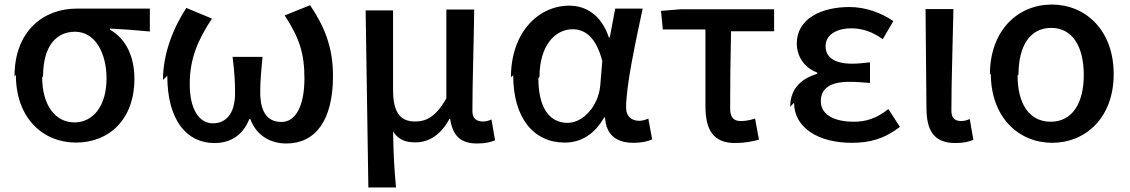

<svg xmlns="http://www.w3.org/2000/svg" viewBox="-20 -585 4985 847"><path d="M50 -255C50 -62 171 44 315 44C462 44 573 -59 573 -237C573 -339 533 -416 465 -454V-459C528 -456 577 -452 641 -446V-547H317C176 -547 44 -452 44 -248ZM170 -248C170 -383 229 -445 311 -445C401 -445 450 -349 450 -239C450 -119 392 -45 308 -45C225 -45 166 -120 166 -244Z M718 -251C718 -54 804 46 926 46C992 46 1050 16 1080 -60H1084C1113 17 1177 48 1243 48C1371 48 1449 -53 1449 -250C1449 -381 1409 -471 1348 -562L1236 -517C1299 -420 1323 -352 1323 -240C1323 -111 1281 -47 1222 -47C1169 -47 1128 -78 1128 -179C1128 -229 1132 -270 1138 -334H1006C1014 -269 1017 -227 1017 -176C1017 -79 974 -41 919 -41C858 -41 817 -104 817 -213C817 -327 853 -409 915 -503L802 -550C743 -460 699 -347 699 -232Z M1605 242H1727C1719 155 1716 101 1714 -5C1739 34 1772 43 1813 43C1872 43 1925 10 1963 -61H1966C1976 14 2013 48 2084 48C2122 48 2144 42 2164 34L2148 -58C2135 -52 2122 -49 2112 -49C2083 -49 2064 -61 2064 -95C2064 -222 2070 -392 2072 -543H1949V-151C1902 -68 1859 -49 1811 -49C1743 -49 1714 -93 1714 -188V-539H1593Z M2244 -253C2244 -62 2336 44 2471 44C2544 44 2603 7 2645 -67H2649C2654 12 2701 45 2774 45C2812 45 2839 38 2857 30L2840 -62C2827 -56 2813 -52 2800 -52C2767 -52 2742 -71 2742 -110C2742 -210 2784 -400 2815 -547H2694L2670 -420H2666C2632 -521 2563 -560 2491 -560C2356 -560 2234 -443 2234 -244ZM2360 -246C2360 -388 2432 -456 2506 -456C2557 -456 2608 -426 2637 -316L2628 -208C2620 -118 2553 -43 2484 -43C2403 -43 2355 -111 2355 -240Z M2904 -455H3092V-117C3092 -14 3125 46 3223 46C3264 46 3301 39 3328 31L3311 -62C3289 -55 3269 -51 3249 -51C3218 -51 3201 -65 3201 -106C3201 -207 3202 -326 3205 -447H3395V-544H2981L2896 -537Z M3483 -132C3483 -20 3592 45 3737 45C3816 45 3878 29 3950 -25L3899 -104C3847 -62 3798 -48 3748 -48C3654 -48 3601 -82 3601 -139C3601 -195 3643 -224 3726 -224C3755 -224 3785 -222 3818 -219V-310C3789 -307 3764 -304 3740 -304C3659 -304 3622 -334 3622 -381C3622 -432 3671 -460 3736 -460C3786 -460 3832 -443 3874 -412L3921 -492C3865 -530 3797 -554 3727 -554C3604 -554 3495 -503 3495 -393C3495 -340 3525 -287 3585 -265V-259C3518 -240 3466 -196 3466 -114Z M4067 -110C4067 -12 4098 46 4194 46C4232 46 4254 40 4274 32L4258 -60C4245 -54 4232 -51 4221 -51C4193 -51 4177 -63 4177 -97C4177 -224 4183 -394 4186 -545H4063Z M4351 -260C4351 -66 4475 45 4622 45C4768 45 4893 -65 4893 -258C4893 -454 4767 -565 4620 -565C4472 -565 4347 -453 4347 -256ZM4473 -256C4473 -381 4523 -462 4617 -462C4711 -462 4761 -380 4761 -254C4761 -129 4710 -48 4615 -48C4520 -48 4469 -128 4469 -252Z"/></svg>

Font: GenEiGothic-pro-SemiBold
Style: Regular
Weight: 500
Designer: Ryoko NISHIZUKA (kana & ideographs); Paul D. Hunt (Latin, Greek & Cyrillic); Wenlong ZHANG (bopomofo); Sandoll Communica
Foundry: Adobe Systems Incorporated; o_tamon
Version: Version 1.000.140830